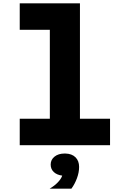

<svg xmlns="http://www.w3.org/2000/svg" viewBox="-20 -868 740 1148"><path d="M98 -848H458V-158H638V0H98V-158H278V-690H98ZM277 260Q306 243 326 222Q346 201 352 182Q320 178 301.5 160.5Q283 143 283 116Q283 87 306 68.5Q329 50 366 50Q367 50 368 50Q370 50 371 50Q410 51 431.5 72.5Q453 94 453 130Q453 163 440 198Q427 233 407 260Z"/></svg>

Font: Martian Mono ExtraBold
Style: Regular
Weight: 800
Monospace: yes
Designer: Roman Shamin
Foundry: Evil Martians
Version: Version 1.000; ttfautohint (v1.8.4.7-5d5b)